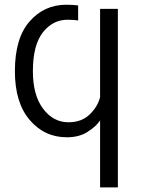

<svg xmlns="http://www.w3.org/2000/svg" viewBox="-20 -563 602 812"><path d="M43 -261.7Q43 -402.3 105.5 -472.7Q167 -543 260.7 -543Q289.1 -543 310.5 -540Q310.5 -518.6 310.5 -476.6Q290 -479.5 265.6 -479.5Q203.1 -479.5 161.1 -425.8Q119.1 -372.1 119.1 -261.7Q119.1 -160.2 162.1 -103.5Q205.1 -45.9 269.5 -45.9Q325.2 -45.9 359.4 -79.1Q393.6 -112.3 403.3 -152.3Q403.3 -276.4 403.3 -525.4Q421.9 -525.4 478.5 -525.4Q478.5 -336.9 478.5 229.5Q460 229.5 403.3 229.5Q403.3 159.2 403.3 -53.7Q385.7 -27.3 349.6 -4.9Q314.5 17.6 262.7 17.6Q168 17.6 105.5 -55.7Q43 -128.9 43 -261.7Z"/></svg>

Font: Gothic A1
Style: Regular
Weight: 400
Designer: HanYang I&C Co.,Ltd.
Version: Version 2.50